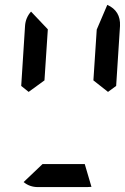

<svg xmlns="http://www.w3.org/2000/svg" viewBox="-20 -762 509 782"><path d="M374 -641.6 417 -742.2Q471.7 -717.8 468.8 -656.2L453.1 -412.1L419.9 -387.7L360.4 -434.6ZM153.3 -93.8H325.2L352.5 -1L334 0H134.8Q100.6 0 76.2 -20.5ZM161.1 -434.6 96.7 -387.7 66.4 -412.1 82 -656.2Q84 -689.5 106.4 -714.8L174.8 -642.6Z"/></svg>

Font: 7-Segment
Style: Regular
Weight: 400
Designer: Jan Bobrowski
Version: Version 3.0